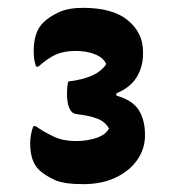

<svg xmlns="http://www.w3.org/2000/svg" viewBox="-20 -815 440 490"><path d="M345 -678Q345 -644 328.5 -617.5Q312 -591 277 -577V-571Q319 -559 334.5 -533.5Q350 -508 350 -472V-469Q350 -435 330 -406.5Q310 -378 274.5 -361.5Q239 -345 192 -345Q143 -345 119 -356Q95 -367 79 -382Q57 -404 57 -449Q57 -471 65 -493H71Q94 -477 118 -466Q142 -455 173 -455Q202 -455 226 -463Q250 -471 258 -487Q249 -504 229 -512Q209 -520 174 -524Q162 -526 156.5 -540Q151 -554 151 -574Q151 -595 154 -607Q189 -611 213.5 -621.5Q238 -632 251 -651Q245 -667 223.5 -676Q202 -685 173 -685Q142 -685 121 -675Q100 -665 78 -645H72Q68 -657 67 -666.5Q66 -676 66 -687Q66 -707 71.5 -725.5Q77 -744 90 -757Q105 -772 129.5 -783.5Q154 -795 192 -795Q268 -795 306.5 -763Q345 -731 345 -683Z"/></svg>

Font: Recursive Sn Csl St XBd
Style: Regular
Weight: 800
Version: Version 1.085;hotconv 1.1.0;makeotfexe 2.6.0; ttfautohint (v